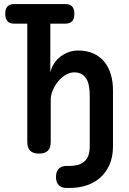

<svg xmlns="http://www.w3.org/2000/svg" viewBox="-20 -750 640 950"><path d="M50 -633Q28 -633 17 -645Q6 -657 6 -681.5Q6 -706 17 -718Q28 -730 50 -730H303Q326 -730 337 -718Q348 -706 348 -681.5Q348 -657 337 -645Q326 -633 303 -633H229V-393Q243 -444 282 -472Q321 -500 366 -500Q410 -500 442 -485.5Q474 -471 495.5 -445Q517 -419 528 -383Q539 -347 539 -304V-25Q539 26 522 64.5Q505 103 476.5 128.5Q448 154 409 167Q370 180 324 180H309Q284 180 270.5 166Q257 152 257 125.5Q257 99 270.5 85Q284 71 309 71H324Q345 71 363 66.5Q381 62 395 51Q409 40 416.5 21.5Q424 3 424 -26V-276Q424 -298 421 -319Q418 -340 409.5 -356Q401 -372 386 -382Q371 -392 347 -392Q325 -392 304 -379Q283 -366 267 -346.5Q251 -327 241 -303Q231 -279 231 -256V-48Q231 -18 216.5 -4Q202 10 173 10Q144 10 129.5 -4Q115 -18 115 -48V-633Z"/></svg>

Font: Maple Mono SemiBold
Style: Regular
Weight: 600
Monospace: yes
Designer: subframe7536
Version: Version 7.000